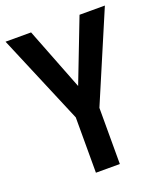

<svg xmlns="http://www.w3.org/2000/svg" viewBox="-133 -802 756 890"><g transform="rotate(-20 245.0 -357.0)"><path d="M246 -406 365 -714H490L304 -277V0H186V-273L0 -714H126Z"/></g></svg>

Font: Noto Sans Sinhala Condensed SemiBold
Style: Regular
Weight: 600
Width: 3
Designer: Jelle Bosma - Monotype Design Team
Foundry: Monotype Imaging Inc.
Version: Version 2.006; ttfautohint (v1.8.4.7-5d5b)